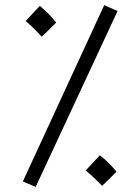

<svg xmlns="http://www.w3.org/2000/svg" viewBox="-20 -712 539 748"><path d="M119 16 438 -669 386 -692 69 -5ZM143 -569 199 -624C182 -646 159 -669 135 -689L80 -630C105 -609 119 -594 143 -569ZM378 12 434 -43C417 -64 394 -88 369 -107L314 -48C339 -27 354 -12 378 12Z"/></svg>

Font: Noto Sans Thaana Light
Style: Regular
Weight: 300
Designer: David Williams
Foundry: Google Inc.
Version: Version 3.001